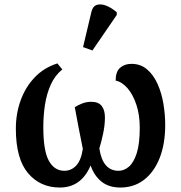

<svg xmlns="http://www.w3.org/2000/svg" viewBox="-20 -830 811 860"><path d="M248 10Q160 10 105.5 -54.5Q51 -119 51 -254Q51 -321 72.5 -380.5Q94 -440 135.5 -483.5Q177 -527 237 -546L259 -519Q226 -492 207.5 -451Q189 -410 181.5 -361Q174 -312 174 -260Q174 -154 199 -109.5Q224 -65 268 -65Q299 -65 321 -88Q343 -111 351 -163Q341 -212 331 -264Q321 -316 315 -350Q329 -359 348 -366.5Q367 -374 389 -374Q421 -374 435.5 -355.5Q450 -337 450 -304Q450 -270 442 -232Q434 -194 425 -165Q440 -65 511 -65Q536 -65 557.5 -83.5Q579 -102 592.5 -144Q606 -186 606 -258Q606 -315 591 -360.5Q576 -406 551.5 -434.5Q527 -463 498 -469Q498 -509 518 -526.5Q538 -544 569 -544Q610 -544 639 -519Q668 -494 686 -453.5Q704 -413 712 -365Q720 -317 720 -271Q720 -185 695 -122Q670 -59 625 -24.5Q580 10 519 10Q467 10 434 -17Q401 -44 386 -89Q344 10 248 10ZM394 -604 352 -619 389 -775Q395 -802 413.5 -808Q432 -814 456 -804.5Q480 -795 503 -775V-763Z"/></svg>

Font: Noto Serif SemiCondensed SemiBold
Style: Regular
Weight: 600
Width: 4
Designer: Monotype Design Team
Foundry: Monotype Imaging Inc.
Version: Version 2.013; ttfautohint (v1.8.4.7-5d5b)